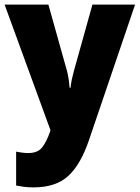

<svg xmlns="http://www.w3.org/2000/svg" viewBox="-20 -573 606 833"><path d="M0 -553H190L271 -264Q275 -248 278 -228Q281 -208 282 -192H286Q288 -211 291.5 -228Q295 -245 300 -263L381 -553H566L366 35Q330 141 276 190.5Q222 240 125 240Q102 240 83.5 237.5Q65 235 50 232V85Q61 87 74.5 89Q88 91 102 91Q143 91 162 67.5Q181 44 197 -1L199 -8Z"/></svg>

Font: Noto Sans Tamil SemiCondensed Black
Style: Regular
Weight: 900
Width: 4
Designer: Jelle Bosma - Monotype Design Team
Foundry: Monotype Imaging Inc.
Version: Version 2.004; ttfautohint (v1.8.4.7-5d5b)